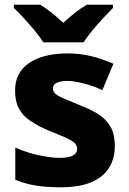

<svg xmlns="http://www.w3.org/2000/svg" viewBox="-20 -786 549 816"><path d="M238 10Q180 10 134.5 3Q89 -4 45 -22V-159Q93 -137 145.5 -126Q198 -115 232 -115Q272 -115 290 -125Q308 -135 308 -153Q308 -167 298 -177.5Q288 -188 261.5 -200Q235 -212 187 -231Q140 -251 108 -273Q76 -295 60 -325.5Q44 -356 44 -401Q44 -479 105 -519Q166 -559 266 -559Q320 -559 367 -547.5Q414 -536 462 -515L415 -403Q376 -421 335 -431.5Q294 -442 266 -442Q237 -442 221 -434Q205 -426 205 -411Q205 -398 214.5 -388.5Q224 -379 249.5 -368Q275 -357 322 -338Q371 -319 403 -297Q435 -275 451.5 -244Q468 -213 468 -165Q468 -113 444 -73.5Q420 -34 369 -12Q318 10 238 10ZM164 -606Q150 -629 127.5 -656Q105 -683 81.5 -708.5Q58 -734 39 -752V-766H151Q177 -750 200 -731.5Q223 -713 249 -689Q275 -713 299 -732Q323 -751 349 -766H460V-752Q443 -735 419 -709.5Q395 -684 372.5 -656.5Q350 -629 335 -606Z"/></svg>

Font: Noto Sans Symbols ExtraBold
Style: Regular
Weight: 800
Version: Version 2.002